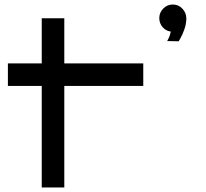

<svg xmlns="http://www.w3.org/2000/svg" viewBox="-20 -831 913 851"><path d="M265 0H165V-450H15V-550H165V-750H265V-550H615V-450H265ZM806 -748Q805 -722 796.5 -699Q788 -676 780 -662Q772 -648 772 -648L721 -649Q721 -649 727 -660.5Q733 -672 737 -691Q715 -694 700.5 -711Q686 -728 686 -751Q686 -775 703.5 -793Q721 -811 746 -811Q771 -811 788.5 -792.5Q806 -774 806 -748Z"/></svg>

Font: Bruno Ace
Style: Regular
Weight: 400
Version: Version 1.100; ttfautohint (v1.8.4.7-5d5b);gftools[0.9.27]